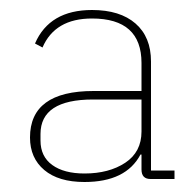

<svg xmlns="http://www.w3.org/2000/svg" viewBox="-20 -724 393 384"><path d="M329 -383V-366H281Q263 -366 263 -385V-415H261Q232 -360 149 -360Q97 -360 68.5 -384Q40 -408 40 -449Q40 -542 167 -542H263V-598Q263 -687 164 -687Q90 -687 65 -629L50 -637Q79 -704 164 -704Q220 -704 251 -677Q282 -650 282 -601V-383ZM263 -525H166Q61 -525 61 -456V-443Q61 -411 84.5 -394Q108 -377 149 -377Q198 -377 230.5 -398.5Q263 -420 263 -461Z"/></svg>

Font: IBM Plex Sans Thin
Style: Regular
Weight: 100
Designer: Mike Abbink, Paul van der Laan, Pieter van Rosmalen
Foundry: Bold Monday
Version: Version 3.0